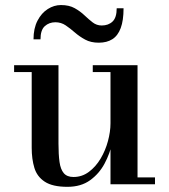

<svg xmlns="http://www.w3.org/2000/svg" viewBox="-20 -712 653 742"><path d="M240.5 10Q183 10 153 -9.8Q123 -29.5 112.8 -63.5Q102.5 -97.5 102.5 -141V-433.5H34.5V-460H206V-157Q206 -115 210 -86.2Q214 -57.5 226.5 -42.8Q239 -28 264 -28Q297 -28 323.5 -47.8Q350 -67.5 368.8 -99Q387.5 -130.5 397.2 -166.8Q407 -203 407 -235.5L423 -237Q423 -203.5 414 -161.2Q405 -119 384.2 -80Q363.5 -41 328.2 -15.5Q293 10 240.5 10ZM407 0V-433.5H338.5V-460H511.5V-26.5H579V0ZM361.5 -547Q331 -547 309 -559Q287 -571 269.2 -586.5Q251.5 -602 233.8 -614Q216 -626 194 -626Q170 -626 153.2 -611Q136.5 -596 136.5 -560H109.5Q109.5 -602.5 125 -632.2Q140.5 -662 164.8 -677.2Q189 -692.5 215.5 -692.5Q247 -692.5 268.5 -680.5Q290 -668.5 306.2 -653Q322.5 -637.5 338 -625.5Q353.5 -613.5 373 -613.5Q399 -613.5 415 -628.8Q431 -644 431 -680H457.5Q457.5 -633 446.5 -603.5Q435.5 -574 414.2 -560.5Q393 -547 361.5 -547Z"/></svg>

Font: Bodoni Moda SC 9pt Medium
Style: Regular
Weight: 500
Designer: Owen Earl
Foundry: indestructible type
Version: Version 2.005